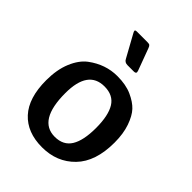

<svg xmlns="http://www.w3.org/2000/svg" viewBox="-213 -839 959 959"><g transform="rotate(45 266.0 -360.0)"><path d="M35 -240Q35 -315 58 -370Q81 -425 118 -453Q189 -506 272 -506Q333 -506 375 -487Q417 -468 440.5 -443Q464 -418 480.5 -371Q497 -324 497 -261Q497 -127 429.5 -57.5Q362 12 257 12Q152 12 93.5 -51.5Q35 -115 35 -240ZM265 -70Q325 -70 352.5 -114.5Q380 -159 380 -247Q380 -335 352.5 -379.5Q325 -424 263 -424Q148 -424 148 -262Q148 -70 265 -70ZM176 -715Q172 -722 172 -727Q172 -732 186 -732H258Q270 -732 274.5 -728.5Q279 -725 283 -714L326 -598Q328 -592 328 -589Q328 -580 313 -580H269Q249 -580 241 -597Z"/></g></svg>

Font: Crete Round
Style: Regular
Weight: 400
Designer: Veronika Burian
Foundry: TypeTogether
Version: Version 1.001